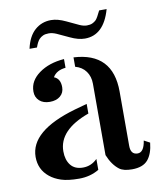

<svg xmlns="http://www.w3.org/2000/svg" viewBox="-78 -730 672 805"><g transform="rotate(-10 257.5 -327.0)"><path d="M279.3 -249Q148.4 -201.7 148.4 -110.8Q148.4 -74.2 166 -52Q183.6 -29.8 218.5 -29.8Q253.4 -29.8 279.3 -55.7V-9.3Q241.7 13.2 194.3 13.2Q147 13.2 118.4 3.9Q89.8 -5.4 70.3 -21.5Q29.8 -54.2 29.8 -107.9Q29.8 -218.8 226.6 -275.4Q254.4 -283.7 279.3 -290ZM163.6 -423.8Q190.4 -413.6 190.4 -377Q190.4 -353.5 173.8 -339.4Q157.2 -325.2 129.2 -325.2Q101.1 -325.2 84.7 -340.3Q68.4 -355.5 68.4 -379.4Q68.4 -403.3 79.6 -422.4Q90.8 -441.4 111.3 -456.1Q153.8 -486.8 218.3 -491.7V-454.6Q178.7 -450.7 163.6 -423.8ZM454.1 -48.3Q481 -48.3 488.3 -97.2L513.2 -84Q508.3 -36.6 487.1 -11.7Q465.8 13.2 419.4 13.2Q383.3 13.2 365.7 0Q337.4 -21.5 319.8 -64.9V-369.1Q319.8 -399.4 304 -421.6Q288.1 -443.8 258.8 -451.7V-491.7Q424.3 -482.9 424.3 -316.9V-85.9Q424.3 -48.3 454.1 -48.3ZM430.7 -667Q400.9 -561 320.3 -561Q292 -561 257.8 -577.4Q223.6 -593.8 206.3 -601.3Q189 -608.9 173.8 -608.9Q158.7 -608.9 149.2 -604.5Q139.6 -600.1 132.8 -592.8Q123 -582 115.2 -559.1H83.5Q94.7 -610.8 123.8 -636.5Q152.8 -662.1 192.9 -662.1Q220.7 -662.1 255.4 -645.5Q290 -628.9 306.9 -621.3Q323.7 -613.8 337.6 -613.8Q351.6 -613.8 360.8 -617.9Q370.1 -622.1 377 -628.9Q384.8 -637.2 398.9 -667Z"/></g></svg>

Font: Stardos Stencil
Style: Regular
Weight: 400
Version: Version 1.000